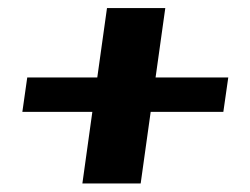

<svg xmlns="http://www.w3.org/2000/svg" viewBox="-20 -418 610 468"><path d="M180.8 29.2 205.1 -145.4H34.5L46.4 -229.1H217.1L240.8 -398.4H382.9L359.2 -229.1H536.4L524.4 -145.4H347.3L322.9 29.2Z"/></svg>

Font: Genos Thin
Style: Italic
Weight: 100
Italic angle: -8°
Designer: Robert E. Leuschke
Foundry: Robert E. Leuschke
Version: Version 1.010